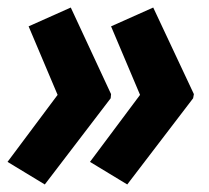

<svg xmlns="http://www.w3.org/2000/svg" viewBox="-28 -528 555 510"><path d="M310 -38 211 -98 344 -276 267 -458 379 -508 487 -278 485 -267ZM91 -38 -8 -98 125 -276 48 -458 160 -508 267 -278 266 -267Z"/></svg>

Font: Noto Sans ExtraCondensed ExtraBold
Style: Italic
Weight: 800
Width: 2
Italic angle: -12°
Designer: Monotype Design Team
Foundry: Monotype Imaging Inc.
Version: Version 2.013; ttfautohint (v1.8.4.7-5d5b)